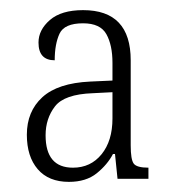

<svg xmlns="http://www.w3.org/2000/svg" viewBox="-20 -739 333 379"><path d="M116 -380Q76 -380 54.5 -405Q33 -430 33 -473Q33 -519 63.5 -547Q94 -575 158 -578L202 -580V-615Q202 -650 190 -671.5Q178 -693 144 -693Q107 -693 97.5 -672.5Q88 -652 88 -620Q56 -620 56 -655Q56 -680 78.5 -699.5Q101 -719 144 -719Q238 -719 238 -620V-452Q238 -424 244 -416Q250 -408 273 -408V-386H212L207 -435H203Q192 -414 171 -397Q150 -380 116 -380ZM124 -408Q159 -408 180.5 -434.5Q202 -461 202 -505V-557L163 -555Q107 -553 88.5 -529Q70 -505 70 -472Q70 -408 124 -408Z"/></svg>

Font: Noto Serif Ethiopic Condensed ExtraLight
Style: Regular
Weight: 200
Width: 3
Designer: Monotype Design Team
Foundry: Monotype Imaging Inc.
Version: Version 2.102; ttfautohint (v1.8.4.7-5d5b)